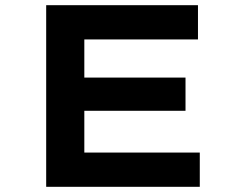

<svg xmlns="http://www.w3.org/2000/svg" viewBox="-20 -720 922 740"><path d="M158 0V-700H743V-568H305V-132H750V0ZM236 -293V-421H695V-293Z"/></svg>

Font: Lexend Tera SemiBold
Style: Regular
Weight: 600
Version: Version 1.007